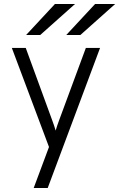

<svg xmlns="http://www.w3.org/2000/svg" viewBox="-20 -752 600 966"><path d="M149.5 194 226.5 -12.5 39.5 -511H109.5L243.5 -144.5Q248.5 -131.5 252.2 -120Q256 -108.5 260 -95Q264 -108.5 267.8 -120Q271.5 -131.5 276.5 -144.5L412 -511H483.5L220 194ZM313.5 -576 458.5 -732H559.5L384.5 -576ZM111.5 -576 256.5 -732H357.5L182.5 -576Z"/></svg>

Font: Overpass Light
Style: Regular
Weight: 300
Designer: Delve Withrington, Dave Bailey, Thomas Jockin
Foundry: Delve Fonts LLC
Version: Version 4.000; ttfautohint (v1.8.3)